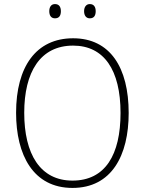

<svg xmlns="http://www.w3.org/2000/svg" viewBox="-20 -913 711 943"><path d="M222 -858C222 -837 231 -823 250 -823C271 -823 279 -837 279 -858C279 -878 271 -893 250 -893C231 -893 222 -878 222 -858ZM393 -858C393 -837 403 -823 421 -823C442 -823 450 -837 450 -858C450 -879 441 -893 421 -893C403 -893 393 -878 393 -858ZM612 -358C612 -581 521 -725 339 -725C157 -725 59 -585 59 -359C59 -152 143 10 336 10C528 10 612 -149 612 -358ZM99 -359C99 -558 177 -689 339 -689C491 -689 572 -569 572 -358C572 -153 497 -26 336 -26C177 -26 99 -157 99 -359Z"/></svg>

Font: Noto Sans Thai Looped SemiCondensed ExtraLight
Style: Regular
Weight: 200
Width: 4
Designer: Sasikarn Vongin, Ben Mitchell
Foundry: The Fontpad Ltd
Version: Version 1.001